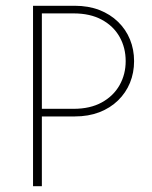

<svg xmlns="http://www.w3.org/2000/svg" viewBox="-20 -645 526 665"><path d="M94.4 0V-625H238.9Q286.1 -625 324 -610.4Q361.8 -595.8 388.9 -569.4Q416 -543.1 430.2 -508.3Q444.4 -473.6 444.4 -433.3Q444.4 -393.1 430.2 -358.3Q416 -323.6 388.9 -297.2Q361.8 -270.8 324 -256.2Q286.1 -241.7 238.9 -241.7H125V0ZM125 -268.1H234.7Q292.4 -268.1 332.6 -290.3Q372.9 -312.5 394.1 -350Q415.3 -387.5 415.3 -433.3Q415.3 -479.9 394.1 -517.4Q372.9 -554.9 332.6 -576.7Q292.4 -598.6 234.7 -598.6H125Z"/></svg>

Font: Afacad Flux Thin
Style: Regular
Weight: 250
Designer: Kristian Moeller
Foundry: Dicotype
Version: Version 1.100